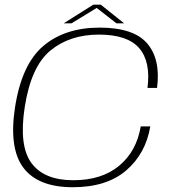

<svg xmlns="http://www.w3.org/2000/svg" viewBox="-20 -799 760 824"><path d="M292.5 4.5Q143.5 4.5 80.5 -79Q17.5 -162.5 44.5 -338.5Q73 -523 166 -601.8Q259 -680.5 408 -680.5Q553.5 -680.5 611.8 -612.5Q670 -544.5 654 -421.5H613Q627.5 -535 577 -592.8Q526.5 -650.5 404.5 -650.5Q279.5 -650.5 196.2 -582Q113 -513.5 86 -338.5Q60.5 -173 115 -99.2Q169.5 -25.5 294.5 -25.5Q416.5 -25.5 491.2 -87.5Q566 -149.5 584 -256.5H625Q605.5 -140 521.8 -67.8Q438 4.5 292.5 4.5ZM253.5 -699 380.5 -779H412.5L512.5 -699H479.5L395 -765L287 -699Z"/></svg>

Font: Anybody ExtraExpanded ExtraLight
Style: Italic
Weight: 200
Width: 8
Italic angle: -10°
Designer: Tyler Finck
Foundry: Etcetera Type Company
Version: Version 1.010; ttfautohint (v1.8.3) -l 8 -r 50 -G 200 -x 14 